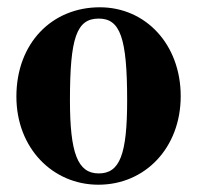

<svg xmlns="http://www.w3.org/2000/svg" viewBox="-20 -493 540 527"><path d="M251 -442C310 -442 329 -389 329 -218C329 -69 309 -17 251 -17C193 -17 172 -73 172 -218C172 -389 190 -442 251 -442ZM254 -473C122 -473 25 -374 25 -228C25 -86 125 14 250 14C379 14 476 -88 476 -229C476 -371 380 -473 254 -473Z"/></svg>

Font: XITS Math
Style: Bold
Weight: 700
Designer: MicroPress Inc., with final additions and corrections provided by Coen Hoffman, Elsevier (retired)
Version: Version 1.302